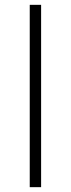

<svg xmlns="http://www.w3.org/2000/svg" viewBox="-20 -603 293 794"><path d="M103 171V-583H150V171Z"/></svg>

Font: Rokkitt SemiBold Light
Style: Regular
Weight: 300
Version: Version 3.103